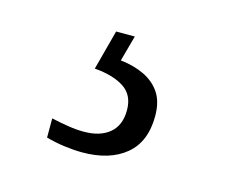

<svg xmlns="http://www.w3.org/2000/svg" viewBox="-50 -72 433 367"><g transform="rotate(15 166.5 111.0)"><path d="M137 231Q121 231 102 228.5Q83 226 65 221V183Q83 187 99 189.5Q115 192 130 192Q162 192 180.5 176.5Q199 161 199 131Q199 101 177.5 87Q156 73 119 70L140 -9H177L163 42Q190 45 210.5 55Q231 65 242.5 82.5Q254 100 254 128Q254 179 222.5 205Q191 231 137 231Z"/></g></svg>

Font: Noto Serif Kannada Light
Style: Regular
Weight: 300
Version: Version 2.003